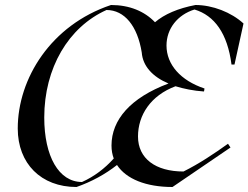

<svg xmlns="http://www.w3.org/2000/svg" viewBox="-20 -734 994 768"><path d="M286 14C346 -7 401 -37 448 -74C485 -18 564 14 670 14L902 -144L892 -159C836 -119 778 -80 714 -48C602 -48 532 -100 532 -188C532 -274 583 -352 682 -389C715 -379 753 -371 796 -368L798 -380C702 -412 646 -476 646 -552C646 -619 690 -675 758 -696C838 -672 890 -600 906 -476H918L954 -640C905 -685 830 -714 762 -714C693 -701 637 -677 600 -645C558 -689 498 -714 424 -714C184 -634 51 -420 51 -220C51 -80 144 14 286 14ZM157 -264C157 -462 254 -626 406 -694C478 -694 530 -630 547 -524C551 -470 590 -427 654 -400C502 -343 426 -255 426 -152C426 -133 429 -116 435 -100C399 -60 357 -28 308 -6C215 -6 157 -109 157 -264Z"/></svg>

Font: Mazius Display Extra italic
Style: Regular
Weight: 400
Italic angle: -17°
Designer: Alberto Casagrande & Collletttivo
Foundry: Collletttivo
Version: Version 2.000;Glyphs 3.2 (3217)